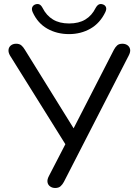

<svg xmlns="http://www.w3.org/2000/svg" viewBox="-20 -930 684 957"><path d="M255 7Q240.5 7 229.8 -0.8Q219 -8.5 216.8 -21.8Q214.5 -35 223.5 -52L315 -229V-196.5L30 -653Q21 -668.5 22.5 -682Q24 -695.5 34.5 -703.8Q45 -712 60.5 -712Q76.5 -712 86 -704.2Q95.5 -696.5 104 -682L356.5 -275H339L547.5 -681.5Q554.5 -695 563.8 -703.5Q573 -712 590 -712Q605 -712 615.5 -704.5Q626 -697 628.5 -684Q631 -671 621.5 -653L298.5 -23.5Q292 -11 282.2 -2Q272.5 7 255 7ZM324 -760Q264 -760 216 -787Q168 -814 143 -869Q136.5 -884 140.8 -894Q145 -904 156 -908Q168 -912 176.8 -907.8Q185.5 -903.5 192.5 -890Q211.5 -852.5 244 -832.8Q276.5 -813 324.5 -813Q373 -813 405.5 -832.8Q438 -852.5 456.5 -890Q464 -903.5 472.8 -907.8Q481.5 -912 493 -908Q504.5 -904 508.2 -894.2Q512 -884.5 505 -869.5Q478.5 -814.5 430.8 -787.2Q383 -760 324 -760Z"/></svg>

Font: Nunito ExtraLight
Style: Regular
Weight: 200
Designer: Vernon Adams
Foundry: Vernon Adams
Version: Version 3.602;April 4, 2023;FontCreator 14.0.0.2856 64-bit